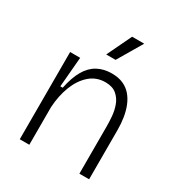

<svg xmlns="http://www.w3.org/2000/svg" viewBox="-174 -857 914 976"><g transform="rotate(30 283.5 -368.5)"><path d="M84 0V-314V-512H143L128 -336H142Q156 -403 180 -444Q204 -485 240 -504.5Q276 -524 323 -524Q362 -524 390 -511.5Q418 -499 437 -477Q456 -455 468 -425.5Q480 -396 485.5 -361Q491 -326 491 -289V0H434V-277Q434 -302 431.5 -334.5Q429 -367 418 -397.5Q407 -428 383 -448.5Q359 -469 317 -469Q264 -469 225.5 -435Q187 -401 165.5 -345Q144 -289 140 -222V0ZM304 -593H249L318 -737H389Z"/></g></svg>

Font: Bricolage Grotesque ExtraLight
Style: Regular
Weight: 250
Designer: Mathieu Triay
Foundry: Atelier Triay
Version: Version 1.000;gftools[0.9.30]